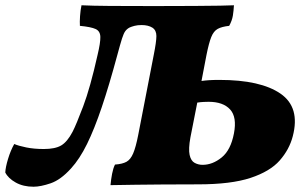

<svg xmlns="http://www.w3.org/2000/svg" viewBox="-53 -699 1160 728"><path d="M74 9Q35 9 6.5 -7Q-22 -23 -33 -45Q-32 -65 -22.5 -96.5Q-13 -128 1 -153Q17 -146 46.5 -140Q76 -134 113 -134Q156 -134 179 -147.5Q202 -161 222 -199Q236 -226 262.5 -296Q289 -366 317 -491Q328 -537 327.5 -559Q327 -581 309.5 -589Q292 -597 250 -601Q249 -616 250.5 -638Q252 -660 256 -679Q296 -677 363.5 -676.5Q431 -676 531 -676Q625 -676 685.5 -676.5Q746 -677 781 -677.5Q816 -678 834 -679Q833 -659 830 -640Q827 -621 816 -601Q788 -598 772.5 -589.5Q757 -581 748 -558.5Q739 -536 730 -491L711 -392Q725 -394 740.5 -395Q756 -396 779 -396Q935 -396 1010.5 -344Q1086 -292 1057 -182Q1044 -132 1007.5 -90.5Q971 -49 897 -24.5Q823 0 698 0Q618 0 562.5 0.5Q507 1 461.5 1.5Q416 2 366 3Q368 -19 372 -40Q376 -61 383 -75Q411 -77 426.5 -85.5Q442 -94 452 -117.5Q462 -141 471 -187L530 -491Q540 -541 540 -562.5Q540 -584 525 -594Q509 -604 484 -604Q468 -604 457 -601Q446 -598 439 -595Q429 -590 422.5 -581.5Q416 -573 409.5 -552.5Q403 -532 392 -491Q361 -376 333 -293Q305 -210 277 -153Q249 -96 216 -60Q177 -17 139 -4Q101 9 74 9ZM669 -178Q661 -134 666 -111.5Q671 -89 685 -81.5Q699 -74 715 -74Q753 -74 787.5 -102Q822 -130 834 -193Q846 -255 819.5 -284Q793 -313 738 -313Q731 -313 719.5 -312.5Q708 -312 695 -310Z"/></svg>

Font: Vollkorn Black
Style: Italic
Weight: 900
Italic angle: -11°
Designer: Friedrich Althausen
Foundry: Friedrich Althausen
Version: Version 5.000; ttfautohint (v1.8.3)